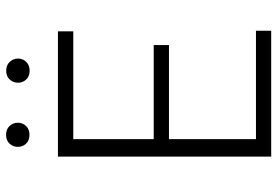

<svg xmlns="http://www.w3.org/2000/svg" viewBox="-162 -762 924 640"><g transform="rotate(-90 300.0 -442.0)"><path d="M469.7 -340.8H156.2V-50.8H517.6V0H98.1V-710.9H515.6V-659.7H156.2V-391.6H469.7ZM130.4 -844.2Q130.4 -860.4 141.1 -872.1Q151.9 -883.8 170.4 -883.8Q189 -883.8 200 -872.1Q210.9 -860.4 210.9 -844.2Q210.9 -828.6 200 -817.1Q189 -805.7 170.4 -805.7Q151.9 -805.7 141.1 -817.1Q130.4 -828.6 130.4 -844.2ZM344.2 -843.8Q344.2 -859.9 355 -871.6Q365.7 -883.3 384.3 -883.3Q402.8 -883.3 413.8 -871.6Q424.8 -859.9 424.8 -843.8Q424.8 -828.1 413.8 -816.7Q402.8 -805.2 384.3 -805.2Q365.7 -805.2 355 -816.7Q344.2 -828.1 344.2 -843.8Z"/></g></svg>

Font: Roboto Mono Light
Style: Regular
Weight: 300
Designer: Google
Version: Version 2.000985; 2015; ttfautohint (v1.3)